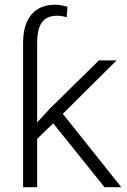

<svg xmlns="http://www.w3.org/2000/svg" viewBox="-20 -780 530 800"><path d="M201.7 -266.1 134.8 -201.7V0H76.2V-601.1Q76.2 -678.2 110.8 -719.2Q145.5 -760.3 209.5 -760.3Q232.9 -760.3 261.2 -751.5L257.8 -708Q238.8 -714.4 218.8 -714.4Q173.8 -714.4 154.3 -686.3Q134.8 -658.2 134.8 -601.1V-270L189.9 -329.6L392.1 -528.3H465.8L241.7 -305.7L485.4 0H415.5Z"/></svg>

Font: Roboto Light
Style: Regular
Weight: 300
Designer: Google
Version: Version 2.134; 2016; ttfautohint (v1.6)